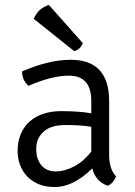

<svg xmlns="http://www.w3.org/2000/svg" viewBox="-20 -742 544 774"><path d="M448 -31Q437 -3 414 7Q365 -11 352 -63Q275 12 201 12Q163 12 135 0Q107 -12 88.5 -32Q70 -52 60.5 -78Q51 -104 51 -133Q51 -173 64.5 -203.5Q78 -234 101.5 -254Q125 -274 157 -284Q189 -294 226 -294Q301 -294 348 -285V-335Q348 -437 258 -437Q189 -437 95 -396Q69 -419 69 -454Q177 -501 265 -501Q420 -501 420 -334V-128Q419 -92 426.5 -68.5Q434 -45 448 -31ZM348 -131V-231Q324 -235 298 -236.5Q272 -238 243 -238Q186 -238 156 -211.5Q126 -185 126 -142Q126 -100 147 -75.5Q168 -51 204 -51Q241 -51 279.5 -71.5Q318 -92 348 -131ZM177 -722 314 -568Q303 -542 279 -536L116 -666Q134 -709 177 -722Z"/></svg>

Font: Signika
Style: Light
Weight: 300
Designer: Anna Giedrys
Foundry: Anna Giedrys
Version: Version 1.001